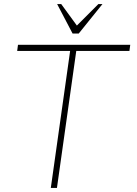

<svg xmlns="http://www.w3.org/2000/svg" viewBox="-20 -919 669 939"><path d="M617 -700 613 -670H353L258.5 0H228.5L323 -670H64L68 -700ZM335 -755 259.5 -899H279.5L356 -794L461 -899H481L365 -755Z"/></svg>

Font: Urbanist Thin
Style: Italic
Weight: 100
Italic angle: -8°
Designer: Corey Hu
Foundry: Corey Hu
Version: Version 1.321; ttfautohint (v1.8.4.7-5d5b)